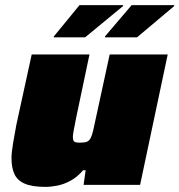

<svg xmlns="http://www.w3.org/2000/svg" viewBox="-20 -723 702 751"><path d="M158 8Q106 8 77 -4.5Q48 -17 36.5 -42Q25 -67 25 -104Q25 -126 31 -162Q37 -198 44 -235L104 -510H330L277 -258Q273 -238 269 -217Q265 -196 265 -188Q265 -178 267.5 -173Q270 -168 276 -166.5Q282 -165 291 -165Q306 -165 315 -167Q324 -169 330 -176Q336 -183 340.5 -198Q345 -213 350 -238L409 -510H636L528 0H307L315 -57H305Q283 -31 256.5 -16.5Q230 -2 204.5 3Q179 8 158 8ZM390 -577 391 -581 495 -703H662L661 -699L516 -577ZM190 -577 191 -581 291 -703H462L461 -699L313 -577Z"/></svg>

Font: Saira SemiExpanded Black
Style: Italic
Weight: 900
Width: 6
Italic angle: -12°
Designer: Hector Gatti with collaboration of the Omnibus-Type team
Foundry: Omnibus-Type
Version: Version 1.101